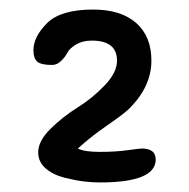

<svg xmlns="http://www.w3.org/2000/svg" viewBox="-20 -795 396 402"><path d="M172 -710Q153 -710 139.5 -702Q126 -694 121 -684.5Q116 -675 107.5 -667Q99 -659 89 -659Q66 -659 58 -666Q50 -673 50 -690Q50 -718 78.5 -746.5Q107 -775 175 -775Q233 -775 265 -747Q297 -719 297 -668Q297 -614 251 -568Q240 -557 204.5 -532.5Q169 -508 143 -484Q157 -477 188 -477Q222 -477 247 -480.5Q272 -484 277 -484Q306 -484 306 -461Q306 -413 189 -413Q174 -413 156.5 -415Q139 -417 115 -423Q91 -429 75.5 -442.5Q60 -456 60 -476Q60 -500 86 -525.5Q112 -551 142.5 -570Q173 -589 199 -616Q225 -643 225 -668Q225 -710 172 -710Z"/></svg>

Font: Sniglet
Style: Regular
Weight: 400
Designer: Haley Fiege
Foundry: Haley Fiege, Pablo Impallari, Brenda Gallo
Version: Version 2.000